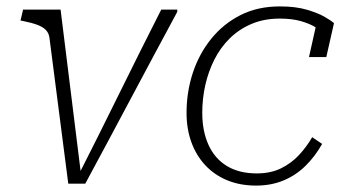

<svg xmlns="http://www.w3.org/2000/svg" viewBox="-20 -567 1083 599"><path d="M169 -537H52L44 -503L54 -501Q79 -496 96.5 -489.5Q114 -483 123 -473.5Q132 -464 134 -451L193 6H246Q282 -61 318 -128Q354 -195 389.5 -262Q425 -329 461 -396Q497 -463 533 -530V-537H483Q450 -472 417.5 -407Q385 -342 353 -277Q321 -212 288.5 -147Q256 -82 223 -17L234 -13Z M781 -26Q824 -26 856 -41.5Q888 -57 912 -82.5Q936 -108 954 -139L985 -118Q963 -79 933 -49.5Q903 -20 864.5 -4Q826 12 779 12Q729 12 689 -4.5Q649 -21 620.5 -51.5Q592 -82 577 -123.5Q562 -165 562 -215Q562 -280 581.5 -339.5Q601 -399 639 -446Q677 -493 730.5 -520Q784 -547 853 -547Q903 -547 938 -536.5Q973 -526 993.5 -514Q1014 -502 1022 -495L998 -389H944L969 -501Q981 -496 987 -490Q993 -484 995 -477.5Q997 -471 996.5 -465.5Q996 -460 995 -456Q985 -469 966 -481Q947 -493 919 -501Q891 -509 853 -509Q804 -509 765 -492.5Q726 -476 697 -447.5Q668 -419 649 -381.5Q630 -344 620.5 -301.5Q611 -259 611 -215Q611 -158 630.5 -115Q650 -72 688 -49Q726 -26 781 -26Z"/></svg>

Font: Roboto Serif 20pt Thin
Style: Italic
Weight: 250
Italic angle: -10°
Version: Version 1.007